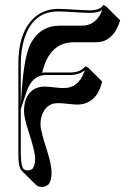

<svg xmlns="http://www.w3.org/2000/svg" viewBox="-20 -471 540 776"><path d="M409.2 -444.8 465.8 -388.7Q440.9 -311.5 386.7 -301.8Q377 -300.3 367.7 -300.3H276.4Q178.7 -298.8 150.4 -176.8Q158.7 -178.2 166 -178.2H269Q304.7 -179.2 325.2 -203.1L335.9 -198.2L392.6 -141.6Q377 -71.3 324.7 -53.2Q310.5 -48.8 295.4 -48.3Q281.7 -48.3 254.9 -51.3Q227.5 -54.2 214.4 -54.2Q199.7 -54.2 188 -49.6Q176.3 -44.9 168 -36.6Q159.7 -28.3 154.1 -16.8Q148.4 -5.4 146 7.1Q143.6 19.5 143.6 33.7Q143.6 55.2 169.4 135.3Q188.5 195.3 188.5 226.6Q188 260.3 175.8 274.4Q163.1 284.2 149.4 284.7Q133.3 284.2 124.5 275.4L67.9 219.2Q53.7 204.6 54.2 147V-212.9Q54.2 -339.8 117.7 -398.9Q157.2 -434.6 214.8 -435.1Q236.8 -435.1 280.8 -432.1Q323.7 -429.2 345.2 -429.2Q386.2 -430.2 397.9 -451.2ZM64 -30.3V147Q64.5 200.2 75.2 211.9Q82 217.8 92.8 217.8Q104 216.8 111.8 210.9Q121.6 197.8 122.1 169.9Q122.1 141.6 94.2 56.6Q76.7 2.9 77.1 -22.9Q77.1 -86.9 119.1 -111.3Q136.7 -120.6 158.2 -121.1Q172.9 -121.1 200.7 -117.7Q227.1 -114.7 238.8 -115.2Q295.9 -115.2 319.8 -179.2Q321.3 -183.6 322.8 -186.5Q298.8 -168.5 269 -168H166Q112.3 -168 88.9 -105Q87.9 -102.5 87.4 -100.6ZM64 -47.9 67.9 -104.5Q77.1 -234.4 100.1 -286.6Q137.2 -366.2 220.2 -367.2H311Q363.8 -367.2 388.7 -419.9Q391.1 -425.3 393.1 -430.2Q377 -419.4 345.2 -418.9Q323.2 -418.9 279.3 -421.9Q236.3 -424.8 214.8 -424.8Q110.8 -424.8 76.7 -309.1Q64 -265.1 64 -212.9Z"/></svg>

Font: Linux Biolinum Shadow O
Style: Bold
Weight: 700
Designer: Philipp H. Poll
Foundry: Philipp H. Poll
Version: Version 0.9.2